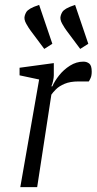

<svg xmlns="http://www.w3.org/2000/svg" viewBox="-20 -765 395 785"><path d="M161 -565 105 -640Q98 -649 87.5 -667.5Q77 -686 81 -700Q83 -708 87.5 -715.5Q92 -723 104 -730Q116 -737 140 -745L194 -586ZM308 -565 252 -640Q245 -649 234.5 -667.5Q224 -686 228 -700Q230 -708 234.5 -715.5Q239 -723 251 -730Q263 -737 287 -745L341 -586ZM63 0 140 -440 60 -457V-488L200 -507V-457Q200 -448 197 -434Q194 -420 190 -412H194Q203 -433 221.5 -456.5Q240 -480 266 -496.5Q292 -513 321 -513Q335 -513 345 -505Q355 -497 355 -472Q355 -456 350.5 -446Q346 -436 343 -432H301Q267 -432 244.5 -422.5Q222 -413 209 -400Q196 -387 190 -378L132 0Z"/></svg>

Font: Faustina Light Light
Style: Italic
Weight: 300
Italic angle: -8°
Version: Version 1.200